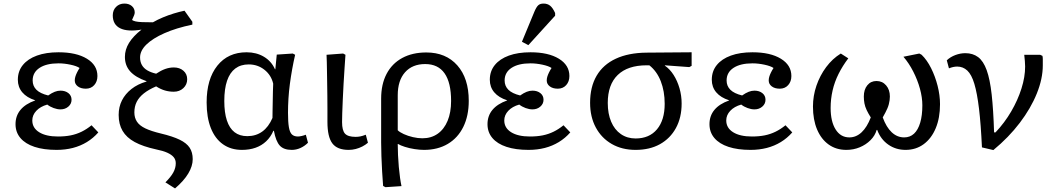

<svg xmlns="http://www.w3.org/2000/svg" viewBox="-20 -826 5932 1076"><path d="M297 14Q225 14 173.5 -3Q122 -20 94.5 -52.5Q67 -85 67 -130Q67 -177 95 -210.5Q123 -244 177 -263V-264Q130 -279 105 -308.5Q80 -338 80 -379Q80 -427 108 -461.5Q136 -496 187 -514.5Q238 -533 308 -533Q408 -533 467 -497Q526 -461 526 -400Q526 -369 508 -349Q490 -329 461 -329Q433 -329 416 -342Q399 -355 399 -375Q399 -385 402 -395.5Q405 -406 411 -418.5Q417 -431 426 -445Q410 -456 375 -463.5Q340 -471 308 -471Q240 -471 201.5 -445.5Q163 -420 163 -375Q163 -344 184 -323Q205 -302 250 -291Q270 -305 286.5 -311.5Q303 -318 319 -318Q346 -318 363.5 -304Q381 -290 381 -267Q381 -244 363 -228.5Q345 -213 319 -213Q301 -213 280.5 -220.5Q260 -228 245 -240Q206 -229 183.5 -205Q161 -181 161 -151Q161 -109 199.5 -85Q238 -61 305 -61Q345 -61 377 -67.5Q409 -74 437.5 -88Q466 -102 493 -124L531 -84Q503 -52 467 -30Q431 -8 388.5 3Q346 14 297 14Z M961 230 907 196Q938 165 951.5 140Q965 115 965 89Q965 69 953.5 55Q942 41 918 30Q894 19 854 11Q781 -5 735 -30Q689 -55 667 -92.5Q645 -130 645 -182Q645 -227 663.5 -263.5Q682 -300 717 -327.5Q752 -355 801 -369V-371Q739 -393 709.5 -426Q680 -459 680 -507Q680 -548 703 -585.5Q726 -623 773 -660Q695 -647 653.5 -667.5Q612 -688 612 -740Q612 -769 630.5 -787.5Q649 -806 677 -806Q703 -806 719 -792Q735 -778 735 -756Q735 -750 732 -741.5Q729 -733 720 -714Q727 -709 740 -706Q753 -703 776.5 -702Q800 -701 837 -701Q863 -716 893 -728.5Q923 -741 954 -750.5Q985 -760 1014 -766L1058 -704V-688Q967 -669 901.5 -640Q836 -611 800.5 -576.5Q765 -542 765 -504Q765 -480 775 -462Q785 -444 805 -432Q825 -420 855 -413Q882 -431 906 -439.5Q930 -448 954 -448Q987 -448 1008 -429.5Q1029 -411 1029 -382Q1029 -352 1007.5 -332Q986 -312 954 -312Q928 -312 904 -319Q880 -326 855 -342Q813 -324 786 -302.5Q759 -281 746 -255Q733 -229 733 -196Q733 -166 747.5 -144Q762 -122 794.5 -106.5Q827 -91 881 -78Q948 -62 987 -43Q1026 -24 1043 2Q1060 28 1060 66Q1060 105 1035 146.5Q1010 188 961 230Z M1336 14Q1274 14 1229.5 -17.5Q1185 -49 1161.5 -108.5Q1138 -168 1138 -252Q1138 -383 1198 -458Q1258 -533 1362 -533Q1417 -533 1459 -508Q1501 -483 1521 -438H1523L1531 -520L1621 -526L1634 -519Q1625 -480 1617.5 -438.5Q1610 -397 1604.5 -355.5Q1599 -314 1596.5 -273Q1594 -232 1594 -194Q1594 -142 1599 -113Q1604 -84 1616 -72.5Q1628 -61 1650 -61Q1658 -61 1671 -64Q1684 -67 1694 -71L1706 -26Q1687 -7 1663.5 3.5Q1640 14 1615 14Q1570 14 1548 -10Q1526 -34 1515 -93H1512Q1497 -58 1471.5 -34Q1446 -10 1412 2Q1378 14 1336 14ZM1366 -63Q1414 -63 1449.5 -88.5Q1485 -114 1507 -165Q1507 -180 1507.5 -205Q1508 -230 1508.5 -259Q1509 -288 1509.5 -314Q1510 -340 1511 -357Q1500 -405 1462 -435Q1424 -465 1374 -465Q1329 -465 1298.5 -442Q1268 -419 1252.5 -373.5Q1237 -328 1237 -260Q1237 -195 1251.5 -151Q1266 -107 1294.5 -85Q1323 -63 1366 -63Z M1934 14Q1870 14 1842.5 -22.5Q1815 -59 1815 -143Q1815 -180 1815 -217Q1815 -254 1814.5 -290Q1814 -326 1813.5 -359.5Q1813 -393 1812.5 -423Q1812 -453 1811.5 -477.5Q1811 -502 1810 -519L1903 -526L1916 -519Q1914 -488 1911 -445.5Q1908 -403 1905.5 -357Q1903 -311 1901 -268Q1899 -225 1898 -192Q1897 -159 1897 -142Q1897 -95 1913.5 -77Q1930 -59 1973 -59Q1986 -59 1999 -61.5Q2012 -64 2030 -71L2042 -26Q2028 -14 2010.5 -5Q1993 4 1973.5 9Q1954 14 1934 14Z M2140 223 2127 216Q2124 179 2121.5 135.5Q2119 92 2117.5 49.5Q2116 7 2116 -27V-273Q2116 -354 2146.5 -412Q2177 -470 2234 -501Q2291 -532 2369 -532Q2479 -532 2543 -459.5Q2607 -387 2607 -261Q2607 -177 2576.5 -115Q2546 -53 2489.5 -19.5Q2433 14 2356 14Q2332 14 2303 9.5Q2274 5 2249 -3Q2224 -11 2211 -19H2209Q2209 9 2210.5 42.5Q2212 76 2215 109.5Q2218 143 2222 171Q2226 199 2230 217ZM2347 -51Q2397 -51 2433 -76.5Q2469 -102 2488.5 -149Q2508 -196 2508 -260Q2508 -363 2471.5 -415Q2435 -467 2363 -467Q2291 -467 2250 -421Q2209 -375 2209 -292V-96Q2220 -85 2243 -74.5Q2266 -64 2294 -57.5Q2322 -51 2347 -51Z M2942 14Q2870 14 2818.5 -3Q2767 -20 2739.5 -52.5Q2712 -85 2712 -130Q2712 -177 2740 -210.5Q2768 -244 2822 -263V-264Q2775 -279 2750 -308.5Q2725 -338 2725 -379Q2725 -427 2753 -461.5Q2781 -496 2832 -514.5Q2883 -533 2953 -533Q3053 -533 3112 -497Q3171 -461 3171 -400Q3171 -369 3153 -349Q3135 -329 3106 -329Q3078 -329 3061 -342Q3044 -355 3044 -375Q3044 -385 3047 -395.5Q3050 -406 3056 -418.5Q3062 -431 3071 -445Q3055 -456 3020 -463.5Q2985 -471 2953 -471Q2885 -471 2846.5 -445.5Q2808 -420 2808 -375Q2808 -344 2829 -323Q2850 -302 2895 -291Q2915 -305 2931.5 -311.5Q2948 -318 2964 -318Q2991 -318 3008.5 -304Q3026 -290 3026 -267Q3026 -244 3008 -228.5Q2990 -213 2964 -213Q2946 -213 2925.5 -220.5Q2905 -228 2890 -240Q2851 -229 2828.5 -205Q2806 -181 2806 -151Q2806 -109 2844.5 -85Q2883 -61 2950 -61Q2990 -61 3022 -67.5Q3054 -74 3082.5 -88Q3111 -102 3138 -124L3176 -84Q3148 -52 3112 -30Q3076 -8 3033.5 3Q2991 14 2942 14ZM2941 -573 2905 -592 2975 -761Q2986 -787 2996.5 -796.5Q3007 -806 3026 -806Q3048 -806 3063 -794Q3078 -782 3091 -753V-738Z M3542 14Q3466 14 3408.5 -19Q3351 -52 3319 -111.5Q3287 -171 3287 -250Q3287 -339 3323.5 -401.5Q3360 -464 3431 -497Q3502 -530 3603 -531L3856 -533V-457L3843 -450L3706 -460V-458Q3734 -439 3755 -406Q3776 -373 3788 -331.5Q3800 -290 3800 -246Q3800 -167 3768 -108.5Q3736 -50 3678.5 -18Q3621 14 3542 14ZM3542 -50Q3619 -50 3662 -101.5Q3705 -153 3705 -244Q3705 -315 3683 -371Q3661 -427 3619 -460H3604Q3498 -460 3442 -406Q3386 -352 3386 -249Q3386 -189 3405 -144Q3424 -99 3459.5 -74.5Q3495 -50 3542 -50Z M4186 14Q4114 14 4062.5 -3Q4011 -20 3983.5 -52.5Q3956 -85 3956 -130Q3956 -177 3984 -210.5Q4012 -244 4066 -263V-264Q4019 -279 3994 -308.5Q3969 -338 3969 -379Q3969 -427 3997 -461.5Q4025 -496 4076 -514.5Q4127 -533 4197 -533Q4297 -533 4356 -497Q4415 -461 4415 -400Q4415 -369 4397 -349Q4379 -329 4350 -329Q4322 -329 4305 -342Q4288 -355 4288 -375Q4288 -385 4291 -395.5Q4294 -406 4300 -418.5Q4306 -431 4315 -445Q4299 -456 4264 -463.5Q4229 -471 4197 -471Q4129 -471 4090.5 -445.5Q4052 -420 4052 -375Q4052 -344 4073 -323Q4094 -302 4139 -291Q4159 -305 4175.5 -311.5Q4192 -318 4208 -318Q4235 -318 4252.5 -304Q4270 -290 4270 -267Q4270 -244 4252 -228.5Q4234 -213 4208 -213Q4190 -213 4169.5 -220.5Q4149 -228 4134 -240Q4095 -229 4072.5 -205Q4050 -181 4050 -151Q4050 -109 4088.5 -85Q4127 -61 4194 -61Q4234 -61 4266 -67.5Q4298 -74 4326.5 -88Q4355 -102 4382 -124L4420 -84Q4392 -52 4356 -30Q4320 -8 4277.5 3Q4235 14 4186 14Z M4723 14Q4666 14 4624 -16Q4582 -46 4559 -100.5Q4536 -155 4536 -229Q4536 -289 4555.5 -346Q4575 -403 4610 -450Q4645 -497 4692 -526L4734 -499Q4702 -457 4679.5 -412Q4657 -367 4646 -319Q4635 -271 4635 -221Q4635 -145 4663 -100.5Q4691 -56 4740 -56Q4778 -56 4808.5 -84.5Q4839 -113 4860 -168Q4846 -190 4837 -209Q4828 -228 4824.5 -246.5Q4821 -265 4821 -285Q4821 -324 4840.5 -348Q4860 -372 4892 -372Q4925 -372 4946 -347.5Q4967 -323 4967 -285Q4967 -275 4965.5 -264Q4964 -253 4961 -241.5Q4958 -230 4953 -218.5Q4948 -207 4941.5 -194.5Q4935 -182 4927 -168Q4947 -113 4977.5 -84.5Q5008 -56 5047 -56Q5080 -56 5102.5 -77Q5125 -98 5137 -138.5Q5149 -179 5149 -236Q5149 -280 5135.5 -329Q5122 -378 5098 -425Q5074 -472 5043 -508L5132 -526L5145 -519Q5175 -490 5198 -444Q5221 -398 5234.5 -345Q5248 -292 5248 -242Q5248 -165 5224 -107.5Q5200 -50 5156.5 -18Q5113 14 5055 14Q5000 14 4957.5 -16Q4915 -46 4896 -98H4893Q4884 -66 4858.5 -40.5Q4833 -15 4798 -0.5Q4763 14 4723 14Z M5547 15 5483 0Q5477 -130 5466.5 -217Q5456 -304 5440.5 -356Q5425 -408 5401 -430.5Q5377 -453 5344 -453Q5323 -453 5298 -443L5286 -488Q5306 -507 5334 -517.5Q5362 -528 5390 -528Q5432 -528 5461.5 -506Q5491 -484 5509.5 -433Q5528 -382 5537.5 -296.5Q5547 -211 5551 -84H5559Q5610 -138 5647 -201.5Q5684 -265 5704.5 -330Q5725 -395 5725 -453Q5725 -467 5723.5 -484Q5722 -501 5720 -519H5809L5822 -513Q5824 -505 5824 -495.5Q5824 -486 5824 -460Q5824 -385 5790.5 -302Q5757 -219 5695 -137.5Q5633 -56 5547 15Z"/></svg>

Font: Literata Variable Black
Style: Regular
Weight: 900
Designer: Latin by Veronika Burian and Jose Scaglione. Greek by Irene Vlachou. Cyrillic by Vera Evstafieva.
Foundry: TypeTogether
Version: Version 3.021